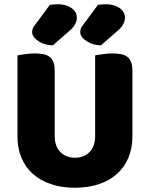

<svg xmlns="http://www.w3.org/2000/svg" viewBox="-20 -866 704 902"><path d="M602 -224Q602 -170 583.5 -125.5Q565 -81 530 -49.5Q495 -18 445 -1Q395 16 332 16Q269 16 219 -1Q169 -18 134 -49.5Q99 -81 80.5 -125.5Q62 -170 62 -224V-606Q73 -608 97 -611.5Q121 -615 143 -615Q166 -615 183.5 -611.5Q201 -608 213 -599Q225 -590 231 -574Q237 -558 237 -532V-227Q237 -179 263.5 -152Q290 -125 332 -125Q375 -125 401 -152Q427 -179 427 -227V-606Q438 -608 462 -611.5Q486 -615 508 -615Q531 -615 548.5 -611.5Q566 -608 578 -599Q590 -590 596 -574Q602 -558 602 -532ZM214 -843Q232 -846 252 -846Q290 -846 315.5 -828.5Q341 -811 341 -782Q341 -750 305 -720L228 -653Q214 -653 197 -657Q180 -661 165.5 -669.5Q151 -678 141 -689.5Q131 -701 131 -716Q131 -731 140 -743ZM440 -843Q458 -846 478 -846Q516 -846 541.5 -828.5Q567 -811 567 -782Q567 -750 531 -720L454 -653Q440 -653 423 -657Q406 -661 391.5 -669.5Q377 -678 367 -689.5Q357 -701 357 -716Q357 -731 366 -743Z"/></svg>

Font: Baloo Tamma
Style: Regular
Weight: 400
Designer: Divya Kowshik and Ek Type
Foundry: Ek Type
Version: Version 1.007;PS 1.000;hotconv 1.0.88;makeotf.lib2.5.647800